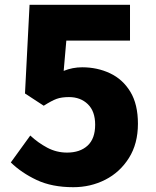

<svg xmlns="http://www.w3.org/2000/svg" viewBox="-20 -765 649 799"><path d="M285 14Q196 14 132.5 -16Q69 -46 25 -89L106 -201Q138 -171 176.5 -150.5Q215 -130 259 -130Q313 -130 344.5 -159Q376 -188 376 -246Q376 -302 345.5 -331.5Q315 -361 267 -361Q236 -361 215.5 -353.5Q195 -346 162 -325L84 -376L103 -745H521V-596H256L245 -470Q282 -485 322 -485Q385 -485 438 -460Q491 -435 522.5 -383Q554 -331 554 -250Q554 -167 516.5 -107.5Q479 -48 418 -17Q357 14 285 14Z"/></svg>

Font: Source Han Sans TC Heavy
Style: Regular
Weight: 900
Designer: Ryoko NISHIZUKA Ë•øÂ°öÊ∂ºÂ≠ê (kana, bopomofo & ideographs); Paul D. Hunt (Latin, Greek & Cyrillic); Sandoll Communicatio
Foundry: Adobe
Version: Version 2.004;hotconv 1.0.118;makeotfexe 2.5.65603